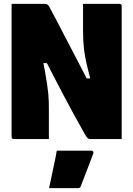

<svg xmlns="http://www.w3.org/2000/svg" viewBox="-20 -720 690 994"><path d="M233 0Q189 0 142.5 0Q96 0 51 0Q48 0 45.5 -1.5Q43 -3 41.5 -5.5Q40 -8 40 -11Q40 -82 40 -152Q40 -222 40 -292Q40 -362 40 -432.5Q40 -503 40 -573Q40 -605 40 -636.5Q40 -668 40 -700Q67 -700 98.5 -700Q130 -700 159 -700Q188 -700 206 -700Q215 -700 220 -699Q225 -698 230 -692.5Q235 -687 241 -674Q260 -640 277 -606.5Q294 -573 310.5 -541.5Q327 -510 343.5 -478.5Q360 -447 376 -416Q392 -385 409 -352.5Q426 -320 443 -285L398 -314H468L455 -283Q444 -326 435.5 -360Q427 -394 422 -420.5Q417 -447 414.5 -469.5Q412 -492 411 -513.5Q410 -535 410 -558Q410 -597 410 -628.5Q410 -660 410 -700Q455 -700 505 -700Q555 -700 599 -700Q604 -700 607 -697Q610 -694 610 -689Q610 -615 610 -541Q610 -467 610 -393Q610 -319 610 -245Q610 -171 610 -97Q610 -72 610 -48Q610 -24 610 0Q583 0 553 0Q523 0 495.5 0Q468 0 448 0Q441 0 435.5 -3.5Q430 -7 420 -24Q388 -81 360.5 -131Q333 -181 308.5 -228Q284 -275 259 -323Q234 -371 207 -424L254 -393H186L198 -423Q208 -379 214 -344.5Q220 -310 224 -283Q228 -256 230 -234.5Q232 -213 232.5 -194.5Q233 -176 233 -158Q233 -120 233 -78.5Q233 -37 233 0ZM274 60Q307 60 335 60Q363 60 391.5 60Q420 60 453 60Q459 60 462 64Q465 68 463 74Q452 105 441.5 131.5Q431 158 421 184.5Q411 211 398 244Q397 248 393.5 251Q390 254 383 254Q354 254 317.5 254Q281 254 234 254Q242 219 248 188Q254 157 261 126Q268 95 274 60Z"/></svg>

Font: Recursive Black
Style: Regular
Weight: 900
Version: Version 1.085